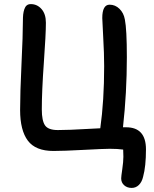

<svg xmlns="http://www.w3.org/2000/svg" viewBox="-20 -715 757 946"><path d="M628.9 210.9Q606.4 210.9 591.8 197.8Q577.1 184.6 577.1 164.1Q577.1 154.8 582.5 118.2Q587.9 81.5 587.9 57.1Q587.9 51.8 587.4 39.6Q586.9 27.3 586.9 22Q560.1 18.1 521 18.1Q491.7 18.1 392.8 23.4Q293.9 28.8 243.2 28.8Q155.3 28.8 117.2 -22Q79.1 -72.8 79.1 -172.9Q79.1 -255.9 85.9 -399.4Q92.8 -543 92.8 -610.8Q92.8 -629.9 94.2 -643.6Q95.7 -657.2 99.9 -669.7Q104 -682.1 111.8 -688.5Q119.6 -694.8 131.8 -694.8Q163.1 -694.8 184.6 -670.4Q206.1 -646 206.1 -603Q206.1 -546.4 196 -405.5Q186 -264.6 186 -175.8Q186 -120.1 201.9 -97.2Q217.8 -74.2 265.1 -74.2Q295.4 -74.2 330.1 -75.7Q364.7 -77.1 407.7 -79.6Q450.7 -82 474.1 -83Q493.2 -218.8 493.2 -389.2Q493.2 -450.7 488.5 -532.7Q483.9 -614.7 483.9 -626Q483.9 -691.9 520 -691.9Q547.9 -691.9 568.6 -671.6Q589.4 -651.4 595.2 -619.1Q605 -570.3 605 -433.1Q605 -257.3 585.9 -87.9H601.1Q699.2 -87.9 699.2 21Q699.2 105 685.1 155.8Q679.2 181.6 664.3 196.3Q649.4 210.9 628.9 210.9Z"/></svg>

Font: Shantell Sans Bouncy
Style: Regular
Weight: 500
Designer: Stephen Nixon, Anya Danilova, Shantell Martin
Foundry: Arrow Type
Version: Version 1.006;[9816181b4]